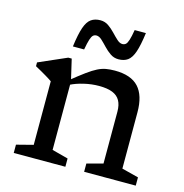

<svg xmlns="http://www.w3.org/2000/svg" viewBox="-106 -811 872 909"><g transform="rotate(15 330.5 -356.5)"><path d="M215.5 -397.5V-61.5L294.5 -40.5V0H41.5V-40.5L123 -61.5V-373Q115 -379 93 -392.2Q71 -405.5 37 -424V-442.5L174 -502.5H191ZM386.5 -40.5 465 -61.5V-315.5Q465 -348.5 453.2 -369.5Q441.5 -390.5 416.2 -400.8Q391 -411 350 -411Q313.5 -411 276.5 -402.2Q239.5 -393.5 213 -380L202 -398.5Q244 -432.5 271.8 -452.8Q299.5 -473 320 -483.2Q340.5 -493.5 360 -497Q379.5 -500.5 403.5 -500.5Q483 -500.5 520.2 -460Q557.5 -419.5 557.5 -337.5V-61.5L639.5 -40.5V0H386.5ZM499 -710Q491 -648.5 479.5 -615.2Q468 -582 450 -569.2Q432 -556.5 405 -556.5Q382.5 -556.5 364.8 -568.8Q347 -581 331.8 -597.2Q316.5 -613.5 303 -626Q289.5 -638.5 276 -638.5Q267 -638.5 260.2 -632.8Q253.5 -627 248 -610Q242.5 -593 236.5 -559.5H181.5Q189.5 -621 201 -654.2Q212.5 -687.5 230.8 -700.2Q249 -713 276 -713Q298 -713 315.8 -700.8Q333.5 -688.5 348.8 -672.2Q364 -656 377.8 -643.5Q391.5 -631 404.5 -631Q414 -631 420.8 -636.8Q427.5 -642.5 433 -659.8Q438.5 -677 444 -710Z"/></g></svg>

Font: Newsreader 9pt
Style: Regular
Weight: 400
Designer: Hugues Gentile
Foundry: Production Type
Version: Version 1.003